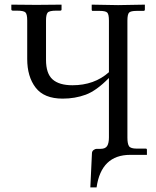

<svg xmlns="http://www.w3.org/2000/svg" viewBox="-20 -666 674 827"><path d="M528.8 -73.2Q528.8 -46.4 535.9 -36.1Q543 -25.9 568.8 -25.9H607.9Q612.8 -25.9 612.8 -21V1H541Q416 1 396 141.1H369.1L376 -4.9Q376 -14.6 383.1 -19.8Q390.1 -24.9 396 -24.9H413.1Q434.1 -24.9 441.7 -37.4Q449.2 -49.8 449.2 -74.2V-330.1Q395 -274.9 349.1 -258.1Q303.2 -241.2 250 -241.2Q169.9 -241.2 133.5 -288.6Q97.2 -335.9 97.2 -412.1V-578.1Q97.2 -605 89.6 -612.5Q82 -620.1 53.2 -620.1H36.1Q29.3 -620.1 28.8 -625V-646L137.2 -645L245.1 -646V-625Q245.1 -620.1 238.8 -620.1H222.2Q192.4 -620.1 185.3 -611.6Q178.2 -603 178.2 -578.1V-408.2Q178.2 -349.1 206.5 -324Q234.9 -298.8 292 -298.8Q386.2 -298.8 449.2 -355V-577.1Q449.2 -604 442.1 -611.6Q435.1 -619.1 409.2 -619.1H378.9Q375 -619.1 375 -624V-646L488.8 -644L604 -646V-625Q604 -619.1 598.1 -619.1H568.8Q543 -619.1 535.9 -611.6Q528.8 -604 528.8 -577.1Z"/></svg>

Font: Linux Libertine Capitals
Style: Small Caps
Weight: 400
Designer: Philipp H. Poll
Foundry: Philipp H. Poll
Version: Version 5.1.3